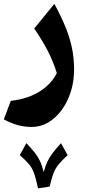

<svg xmlns="http://www.w3.org/2000/svg" viewBox="-20 -386 455 1011"><path d="M241.5 596.6Q249.1 564.4 256 542.4Q262.8 520.4 272.4 503.4Q282 486.4 297.2 469.7Q312.4 453 336.1 431.1L301.2 367.8Q274.4 397.5 257.4 419.7Q240.5 441.9 229.6 464.9Q218.8 488 210.1 520.5Q202.1 486.9 191.3 463.5Q180.4 440 163.3 418.2Q146.2 396.4 118.9 367.8L84 431.1Q108.3 452.2 123.6 468.1Q138.9 484 148.4 501.4Q157.8 518.7 164.9 543.3Q172 567.9 180.2 605.8ZM370.2 -19.9Q370.2 -75.9 359.8 -129Q349.4 -182 326.6 -239.4Q303.8 -296.9 266.1 -365.6L160.3 -235.9Q204.3 -171.4 232.7 -115.7Q261 -59.9 279.2 -1.1Q258.9 39.2 224.1 69.7Q189.2 100.3 141.9 119.5Q94.6 138.7 36.7 145.1L0 242.7Q40.9 264.2 75.3 273.3Q109.6 282.4 148 282.4Q193.9 282.4 234.1 258.7Q274.2 235.1 304.8 193.4Q335.3 151.7 352.8 96.9Q370.2 42.1 370.2 -19.9Z"/></svg>

Font: Pinar-VF-FD
Style: Regular
Weight: 300
Designer: Amin Abedi
Version: Version 3.0